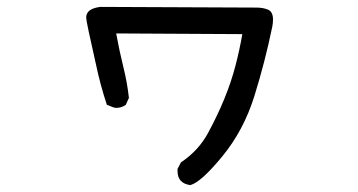

<svg xmlns="http://www.w3.org/2000/svg" viewBox="-20 -498 1040 557"><path d="M532 39Q495 34 495 -2V-8L505 -27Q556 -61 584 -113Q612 -165 631.5 -213Q651 -261 663 -307Q675 -353 683 -399L317 -401Q327 -347 338 -303Q349 -259 354 -214L345 -194Q333 -185 316 -185Q311 -185 290 -194Q271 -251 258 -313Q230 -436 230 -447Q230 -473 271 -478L724 -476Q743 -476 757.5 -470Q772 -464 772 -441Q772 -432 770 -421Q749 -319 718 -219.5Q687 -120 625 -44.5Q563 31 532 39Z"/></svg>

Font: Xiaolai SC
Style: Regular
Weight: 400
Designer: Nozomi Seto 瀬戸のぞみ
Version: Version 3.11;December 4, 2020;FontCreator 13.0.0.2613 64-bit